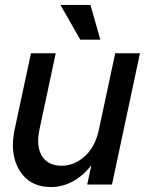

<svg xmlns="http://www.w3.org/2000/svg" viewBox="-20 -745 609 775"><path d="M186 10Q113 10 72.5 -38Q32 -86 32 -161Q32 -175 34 -190.5Q36 -206 38 -217L105 -530H205L139 -221Q137 -210 135.5 -199.5Q134 -189 134 -179Q134 -129 159 -102.5Q184 -76 229 -76Q279 -76 321.5 -113.5Q364 -151 379 -221L445 -530H545L432 0H332L369 -172L412 -221Q397 -150 363 -98Q329 -46 283 -18Q237 10 186 10ZM304 -585 224 -725H345L385 -585Z"/></svg>

Font: Radio Canada Big
Style: Italic
Weight: 400
Italic angle: -12°
Designer: Étienne Aubert Bonn
Foundry: Coppers and Brasses
Version: Version 1.001